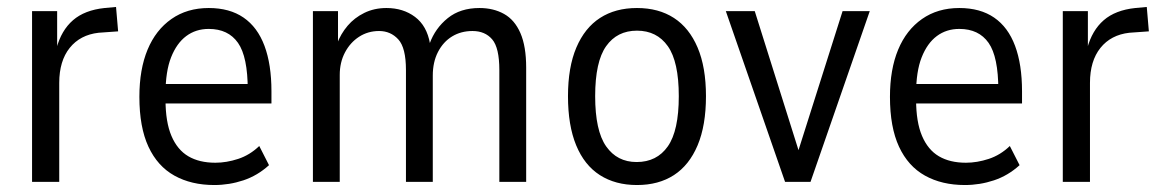

<svg xmlns="http://www.w3.org/2000/svg" viewBox="-20 -522 3335 551"><path d="M72 0V-490H144V-383H142Q156 -435 189.5 -464Q223 -493 280 -499L313 -502L319 -432L263 -428Q210 -422 180 -384.5Q150 -347 150 -284V0Z M595 9Q529 9 480.5 -18Q432 -45 406 -101Q380 -157 380 -244Q380 -323 403.5 -379.5Q427 -436 472 -467.5Q517 -499 579 -499Q639 -499 679 -471.5Q719 -444 739 -390.5Q759 -337 759 -260V-225H440V-281H706L691 -264Q691 -359 663 -399Q635 -439 579 -439Q542 -439 514.5 -418.5Q487 -398 471 -357.5Q455 -317 455 -253V-236Q455 -172 472 -132Q489 -92 520.5 -73.5Q552 -55 598 -55Q630 -55 663.5 -66Q697 -77 724 -103L752 -48Q719 -18 678.5 -4.5Q638 9 595 9Z M878 0V-490H950V-396H947Q958 -425 977.5 -448Q997 -471 1025.5 -485Q1054 -499 1089 -499Q1137 -499 1171 -473.5Q1205 -448 1214 -397H1213Q1229 -441 1265 -470Q1301 -499 1356 -499Q1396 -499 1426.5 -482Q1457 -465 1473.5 -427Q1490 -389 1490 -328V0H1413V-321Q1413 -385 1392.5 -409Q1372 -433 1336 -433Q1303 -433 1277.5 -417.5Q1252 -402 1237 -373Q1222 -344 1222 -305V0H1145V-321Q1145 -385 1123 -409Q1101 -433 1068 -433Q1036 -433 1010.5 -416.5Q985 -400 970 -371.5Q955 -343 955 -307V0Z M1808 9Q1746 9 1701.5 -19.5Q1657 -48 1633.5 -105Q1610 -162 1610 -246Q1610 -329 1634 -385.5Q1658 -442 1702 -470.5Q1746 -499 1808 -499Q1870 -499 1914 -470.5Q1958 -442 1982 -385.5Q2006 -329 2006 -246Q2006 -162 1982 -105Q1958 -48 1914 -19.5Q1870 9 1808 9ZM1807 -57Q1865 -57 1896.5 -102Q1928 -147 1928 -246Q1928 -345 1896.5 -389.5Q1865 -434 1808 -434Q1751 -434 1719.5 -389.5Q1688 -345 1688 -246Q1688 -147 1719.5 -102Q1751 -57 1807 -57Z M2233 0 2063 -490H2146L2281 -61H2262L2398 -490H2476L2306 0Z M2749 9Q2683 9 2634.5 -18Q2586 -45 2560 -101Q2534 -157 2534 -244Q2534 -323 2557.5 -379.5Q2581 -436 2626 -467.5Q2671 -499 2733 -499Q2793 -499 2833 -471.5Q2873 -444 2893 -390.5Q2913 -337 2913 -260V-225H2594V-281H2860L2845 -264Q2845 -359 2817 -399Q2789 -439 2733 -439Q2696 -439 2668.5 -418.5Q2641 -398 2625 -357.5Q2609 -317 2609 -253V-236Q2609 -172 2626 -132Q2643 -92 2674.5 -73.5Q2706 -55 2752 -55Q2784 -55 2817.5 -66Q2851 -77 2878 -103L2906 -48Q2873 -18 2832.5 -4.5Q2792 9 2749 9Z M3030 0V-490H3102V-383H3100Q3114 -435 3147.5 -464Q3181 -493 3238 -499L3271 -502L3277 -432L3221 -428Q3168 -422 3138 -384.5Q3108 -347 3108 -284V0Z"/></svg>

Font: Nunito Sans 10pt Condensed
Style: Regular
Weight: 400
Width: 3
Designer: Vernon Adams
Foundry: Vernon Adams
Version: Version 3.101;gftools[0.9.27]